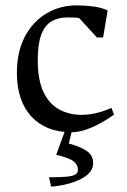

<svg xmlns="http://www.w3.org/2000/svg" viewBox="-20 -482 473 717"><path d="M247 12Q199 12 161.5 -3Q124 -18 97.5 -46.5Q71 -75 57 -116Q43 -157 43 -209Q43 -288 72.5 -344.5Q102 -401 153 -431.5Q204 -462 267 -462Q295 -462 327 -458Q359 -454 382 -443L365 -342H342L276 -414Q270 -416 255 -416.5Q240 -417 233 -417Q197 -417 172 -402Q147 -387 134 -352.5Q121 -318 121 -258Q121 -182 143 -137Q165 -92 202.5 -72.5Q240 -53 284 -53Q310 -53 338.5 -59.5Q367 -66 396 -79L406 -54Q382 -37 360.5 -25Q339 -13 320 -5Q301 3 282.5 7.5Q264 12 247 12ZM171 215 163 180Q203 180 227 178Q251 176 261 170Q271 164 271 152Q271 134 255.5 121Q240 108 190 96L225 0H250L237 54Q282 66 305 82.5Q328 99 328 128Q328 144 317.5 158.5Q307 173 287 184Q267 195 237.5 203.5Q208 212 171 215Z"/></svg>

Font: Ancizar Serif Light
Style: Regular
Weight: 400
Version: Version 8.100